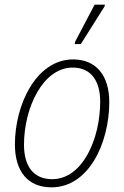

<svg xmlns="http://www.w3.org/2000/svg" viewBox="-20 -794 533 824"><path d="M301 -605H327L429 -767L430 -774H386L302 -614ZM201 10C362 10 449 -182 449 -356C449 -468 394 -539 294 -539C136 -539 44 -346 44 -174C44 -59 99 10 201 10ZM204 -25C124 -25 83 -80 83 -173C83 -331 164 -504 292 -504C372 -504 410 -445 410 -358C410 -197 334 -25 204 -25Z"/></svg>

Font: Noto Sans SemiCondensed ExtraLight
Style: Italic
Weight: 200
Width: 4
Italic angle: -12°
Designer: Monotype Design Team
Foundry: Monotype Imaging Inc.
Version: Version 2.013